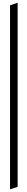

<svg xmlns="http://www.w3.org/2000/svg" viewBox="-20 -1071 201 1415"><path d="M110 306 54 324V-1032L110 -1051Z"/></svg>

Font: Triodion Unicode
Style: Normal
Weight: 400
Version: Version 1.1